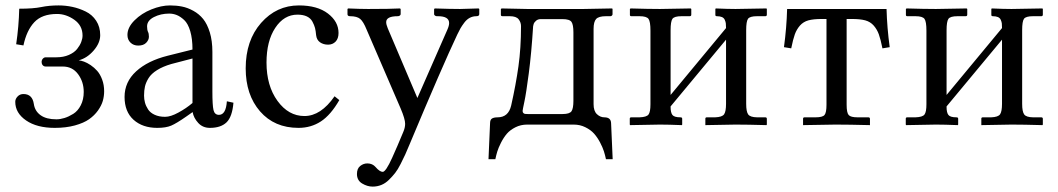

<svg xmlns="http://www.w3.org/2000/svg" viewBox="-20 -462 3924 712"><path d="M189 -19.5Q203.1 -19.5 219 -24.4Q234.9 -29.3 251.7 -39.8Q268.6 -50.3 279.5 -71.5Q290.5 -92.8 290.5 -121.1Q290.5 -158.7 269.5 -187Q248.5 -215.3 212.9 -215.3H149.4Q142.6 -215.3 138.4 -220.2Q134.3 -225.1 134.3 -231.9Q134.3 -239.3 138.9 -244.4Q143.6 -249.5 149.4 -249.5H189Q215.3 -249.5 235.4 -258.3Q255.4 -267.1 265.9 -280.3Q276.4 -293.5 281.2 -306.2Q286.1 -318.8 286.1 -330.1Q286.1 -367.2 255.6 -388.7Q225.1 -410.2 191.4 -410.2Q135.7 -410.2 107.2 -379.6Q78.6 -349.1 66.9 -293.5L40 -297.9Q49.8 -364.7 51.3 -429.7Q103.5 -429.7 132.8 -435.8Q162.1 -441.9 197.3 -441.9Q223.1 -441.9 248.3 -436.5Q273.4 -431.2 297.6 -419.4Q321.8 -407.7 336.7 -385Q351.6 -362.3 351.6 -331.5Q351.6 -302.7 327.4 -274.7Q303.2 -246.6 272 -238.3Q280.8 -237.3 291.7 -233.4Q302.7 -229.5 316.2 -220.5Q329.6 -211.4 340.6 -199Q351.6 -186.5 358.9 -166.7Q366.2 -147 366.2 -123.5Q366.2 -105.5 361.3 -88.1Q356.4 -70.8 343.3 -52.2Q330.1 -33.7 310.3 -19.8Q290.5 -5.9 257.6 3.2Q224.6 12.2 183.1 12.2Q116.7 12.2 76.7 -15.4Q36.6 -43 36.6 -84.5Q36.6 -95.2 45.2 -104.2Q53.7 -113.3 66.9 -113.3Q100.1 -113.3 105.5 -76.2Q109.4 -49.8 130.6 -34.7Q151.9 -19.5 189 -19.5Z M693.8 -245.1 615.2 -224.6Q583.5 -215.3 562.3 -201.9Q541 -188.5 531 -172.4Q521 -156.2 517.6 -141.4Q514.2 -126.5 514.2 -107.4Q514.2 -94.2 517.6 -81.5Q521 -68.8 529.1 -56.4Q537.1 -43.9 553.5 -36.4Q569.8 -28.8 592.3 -28.8Q612.8 -28.8 641.8 -44.7Q670.9 -60.5 693.8 -80.1ZM758.3 12.2Q731.9 12.2 715.1 -6.1Q698.2 -24.4 694.3 -46.4L671.4 -30.3Q634.3 -4.4 614.7 3.9Q595.2 12.2 563 12.2Q508.8 12.2 475.3 -17.8Q441.9 -47.9 441.9 -102.5Q441.9 -158.2 484.9 -197.5Q527.8 -236.8 602.1 -255.4L693.8 -278.3Q693.8 -318.4 685.5 -346.4Q677.2 -374.5 663.1 -387.7Q648.9 -400.9 635.5 -406.2Q622.1 -411.6 607.4 -411.6Q576.2 -411.6 550.8 -398.7Q525.4 -385.7 525.4 -364.3Q525.4 -351.6 528.8 -343.8Q532.2 -337.9 532.2 -325.7Q532.2 -314 522.2 -303.5Q512.2 -293 492.7 -293Q475.1 -293 463.9 -304Q452.6 -314.9 452.6 -332.5Q452.6 -360.4 478.8 -386.5Q504.9 -412.6 541.5 -427.2Q578.1 -441.9 610.4 -441.9Q634.3 -441.9 655 -437.7Q675.8 -433.6 697 -421.9Q718.3 -410.2 733.4 -391.6Q748.5 -373 758.1 -341.8Q767.6 -310.5 767.6 -269.5V-122.6Q767.6 -71.8 771.7 -54Q775.9 -36.1 792 -36.1Q817.9 -36.1 821.3 -86.4L845.7 -81.1Q841.3 -28.8 820.1 -8.3Q798.8 12.2 758.3 12.2Z M1238.3 -90.8Q1206.5 -35.6 1169.9 -11.7Q1133.3 12.2 1086.9 12.2Q997.6 12.2 944.3 -49.1Q891.1 -110.4 891.1 -208.5Q891.1 -312 948.2 -377Q1005.4 -441.9 1088.4 -441.9Q1156.7 -441.9 1196 -411.9Q1235.4 -381.8 1235.4 -339.8Q1235.4 -318.8 1224.4 -307.6Q1213.4 -296.4 1196.8 -296.4Q1179.2 -296.4 1166.7 -305.2Q1154.3 -314 1152.3 -331.5Q1150.9 -347.7 1148.2 -358.2Q1145.5 -368.7 1138.7 -381.6Q1131.8 -394.5 1117.9 -401.1Q1104 -407.7 1083 -407.7Q1033.2 -407.7 1000.7 -358.6Q968.3 -309.6 968.3 -230Q968.3 -144 1009 -87.9Q1049.8 -31.7 1108.9 -31.7Q1169.9 -31.7 1220.7 -105Z M1465.8 -409.7Q1465.8 -406.2 1462.4 -404.1Q1459 -401.9 1455.1 -401.9Q1412.1 -401.9 1412.1 -379.9Q1412.1 -371.1 1418 -356.9L1527.8 -98.6L1639.2 -352.5Q1645.5 -366.7 1645.5 -376.5Q1645.5 -401.9 1604 -401.9H1599.6Q1596.2 -401.9 1593 -404.3Q1589.8 -406.7 1589.8 -409.2V-427.7L1591.8 -430.7Q1650.9 -428.7 1686 -428.7L1754.9 -430.7L1757.3 -428.7V-409.7Q1757.3 -401.9 1746.6 -401.9Q1733.4 -401.9 1722.2 -396Q1710.9 -390.1 1701.9 -378.2Q1692.9 -366.2 1687.7 -357.2Q1682.6 -348.1 1675.8 -334Q1620.6 -217.3 1498.5 74.2Q1488.8 97.7 1482.7 111.1Q1476.6 124.5 1465.8 145.8Q1455.1 167 1445.3 179.4Q1435.5 191.9 1422.4 204.8Q1409.2 217.8 1394 223.9Q1378.9 230 1361.8 230Q1342.3 230 1323 218.5Q1303.7 207 1303.7 183.1Q1303.7 163.1 1315.7 153.6Q1327.6 144 1342.3 144Q1361.3 144 1373 157.7Q1388.2 175.3 1399.4 175.3Q1404.8 175.3 1413.6 162.4Q1422.4 149.4 1434.3 123Q1446.3 96.7 1454.1 78.1Q1461.9 59.6 1475.1 28.3Q1482.4 11.7 1482.4 -2.9Q1482.4 -20.5 1465.8 -59.6L1339.4 -352.5Q1327.6 -381.8 1315.7 -391.8Q1303.7 -401.9 1278.3 -401.9Q1268.6 -401.9 1268.6 -409.2V-428.7L1271 -430.7Q1316.4 -428.7 1345.2 -428.7Q1427.2 -428.7 1463.9 -430.7L1465.8 -427.7Z M1918 -50.8Q1918 -45.4 1920.9 -42.7Q1923.8 -40 1927.2 -39.6Q1930.7 -39.1 1937 -39.1H2066.4Q2092.3 -39.1 2099.4 -49.6Q2106.4 -60.1 2106.4 -87.9V-342.3Q2106.4 -370.1 2099.4 -380.6Q2092.3 -391.1 2065.9 -391.1H1985.4Q1974.6 -391.1 1967.8 -385Q1960.9 -378.9 1959.2 -373.8Q1957.5 -368.7 1957 -364.7Q1950.7 -264.2 1940.9 -189.9Q1931.2 -115.7 1924.6 -85Q1918 -54.2 1918 -50.8ZM1935.1 0Q1911.1 0 1891.4 10Q1871.6 20 1859.6 33.9Q1847.7 47.9 1837.9 67.1Q1828.1 86.4 1824 100.3Q1819.8 114.3 1816.9 128.4H1791.5L1797.4 -6.8Q1797.9 -19 1805.2 -22.9Q1812.5 -26.9 1825.2 -26.9Q1865.2 -26.9 1875.5 -70.3Q1893.1 -148.4 1902.6 -216.3Q1912.1 -284.2 1912.1 -365.2Q1912.1 -378.9 1903.3 -390.4Q1894.5 -401.9 1870.6 -401.9H1843.8Q1837.4 -401.9 1837.4 -406.7V-428.7L1840.3 -430.7Q1918.5 -428.7 1935.1 -428.7H2144L2250 -430.7L2251.5 -428.7V-409.2Q2251.5 -406.2 2249 -404.1Q2246.6 -401.9 2243.7 -401.9H2227.1Q2200.2 -401.9 2190.7 -391.6Q2181.2 -381.3 2181.2 -355V-75.7Q2181.2 -50.3 2193.6 -38.6Q2206.1 -26.9 2221.2 -26.9Q2245.1 -26.9 2246.1 -5.9L2252 128.4H2227.1Q2224.1 113.8 2219.5 99.1Q2214.8 84.5 2205.1 65.9Q2195.3 47.4 2182.9 33.4Q2170.4 19.5 2150.6 9.8Q2130.9 0 2107.4 0Z M2427.2 -428.7Q2427.2 -428.7 2541.5 -430.7L2543.5 -428.7V-407.7Q2543.5 -401.9 2537.6 -401.9H2507.3Q2480.5 -401.9 2473.6 -392.1Q2466.8 -382.3 2466.8 -349.6V-109.9L2672.4 -357.9Q2672.4 -369.1 2671.6 -375.2Q2670.9 -381.3 2667.7 -388.4Q2664.6 -395.5 2657.2 -398.7Q2649.9 -401.9 2638.2 -401.9Q2632.8 -401.9 2632.8 -406.7V-428.7L2634.3 -430.7Q2679.2 -428.7 2707.5 -428.7L2822.3 -430.7L2823.7 -428.7V-407.7Q2823.7 -401.9 2817.9 -401.9H2787.6Q2760.7 -401.9 2753.9 -392.3Q2747.1 -382.8 2747.1 -350.1V-77.1Q2747.1 -47.9 2754.6 -37.6Q2762.2 -27.3 2787.6 -26.9H2817.9Q2823.7 -26.9 2823.7 -21.5V0L2822.3 2Q2752 0 2707.5 0L2595.7 2V0V-22Q2595.7 -26.9 2601.1 -26.9H2631.8Q2658.2 -27.8 2665.3 -38.3Q2672.4 -48.8 2672.4 -77.1V-314.9L2466.8 -67.4V-65.4Q2466.8 -44.4 2473.6 -35.6Q2480.5 -26.9 2503.9 -26.9Q2509.8 -26.9 2509.8 -21.5V0L2508.3 2Q2459 0 2427.2 0L2316.9 2L2315.4 0V-22Q2315.4 -26.9 2320.8 -26.9H2351.6Q2377.9 -27.8 2385 -37.4Q2392.1 -46.9 2392.1 -75.2V-348.6Q2392.1 -381.8 2385 -391.8Q2377.9 -401.9 2351.6 -401.9H2321.3Q2315.9 -401.9 2315.9 -406.7V-428.7L2318.4 -430.7Q2384.8 -428.7 2427.2 -428.7Z M3139.2 -391.6H3119.6V-73.7Q3119.6 -43.9 3127.2 -35.4Q3134.8 -26.9 3160.2 -26.9H3200.2Q3206.1 -26.9 3206.1 -21V2Q3127.9 0 3078.1 0L2958 2V-21.5Q2958 -26.9 2963.4 -26.9H3004.4Q3030.3 -26.9 3037.6 -35.6Q3044.9 -44.4 3044.9 -73.7V-391.6H3027.3Q2996.6 -391.6 2977.8 -386.5Q2959 -381.3 2946.5 -367.2Q2934.1 -353 2927.5 -334.7Q2920.9 -316.4 2914.1 -282.7L2887.2 -287.1Q2897 -358.9 2898.9 -428.7H3267.6Q3269.5 -358.9 3279.3 -287.1L3252.4 -282.7Q3245.6 -316.4 3239 -334.7Q3232.4 -353 3220 -367.2Q3207.5 -381.3 3188.7 -386.5Q3169.9 -391.6 3139.2 -391.6Z M3450.7 -428.7Q3450.7 -428.7 3564.9 -430.7L3566.9 -428.7V-407.7Q3566.9 -401.9 3561 -401.9H3530.8Q3503.9 -401.9 3497.1 -392.1Q3490.2 -382.3 3490.2 -349.6V-109.9L3695.8 -357.9Q3695.8 -369.1 3695.1 -375.2Q3694.3 -381.3 3691.2 -388.4Q3688 -395.5 3680.7 -398.7Q3673.3 -401.9 3661.6 -401.9Q3656.2 -401.9 3656.2 -406.7V-428.7L3657.7 -430.7Q3702.6 -428.7 3731 -428.7L3845.7 -430.7L3847.2 -428.7V-407.7Q3847.2 -401.9 3841.3 -401.9H3811Q3784.2 -401.9 3777.3 -392.3Q3770.5 -382.8 3770.5 -350.1V-77.1Q3770.5 -47.9 3778.1 -37.6Q3785.6 -27.3 3811 -26.9H3841.3Q3847.2 -26.9 3847.2 -21.5V0L3845.7 2Q3775.4 0 3731 0L3619.1 2V0V-22Q3619.1 -26.9 3624.5 -26.9H3655.3Q3681.6 -27.8 3688.7 -38.3Q3695.8 -48.8 3695.8 -77.1V-314.9L3490.2 -67.4V-65.4Q3490.2 -44.4 3497.1 -35.6Q3503.9 -26.9 3527.3 -26.9Q3533.2 -26.9 3533.2 -21.5V0L3531.7 2Q3482.4 0 3450.7 0L3340.3 2L3338.9 0V-22Q3338.9 -26.9 3344.2 -26.9H3375Q3401.4 -27.8 3408.4 -37.4Q3415.5 -46.9 3415.5 -75.2V-348.6Q3415.5 -381.8 3408.4 -391.8Q3401.4 -401.9 3375 -401.9H3344.7Q3339.4 -401.9 3339.4 -406.7V-428.7L3341.8 -430.7Q3408.2 -428.7 3450.7 -428.7Z"/></svg>

Font: Libertinage
Style: l
Weight: 400
Designer: OSP
Foundry: OSP
Version: Version 1.0; 2008; OFL relea